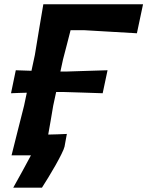

<svg xmlns="http://www.w3.org/2000/svg" viewBox="-20 -733 695 906"><path d="M42.5 152.5Q63 116 85.5 75Q108 34 126 0H34.5Q49 -58.5 62.8 -112.8Q76.5 -167 93.5 -234L106.5 -295.5Q88.5 -295 69.8 -294.5Q51 -294 32 -293L54.5 -401.5Q74 -401 92.5 -400.2Q111 -399.5 128.5 -399L144.5 -473.5Q156 -544 165.2 -599Q174.5 -654 184.5 -713H655L626 -576Q576.5 -579 514.2 -582.5Q452 -586 377 -590.5H313Q305 -558.5 296.2 -524.8Q287.5 -491 277.5 -453L265 -395.5H295.5Q342.5 -397 389.2 -398.5Q436 -400 487.5 -401.5L464.5 -293Q413.5 -295 367.5 -296.2Q321.5 -297.5 275 -299H245L231 -234Q224.5 -195 218.8 -161.8Q213 -128.5 207.5 -98Q230 -98.5 252.2 -99.2Q274.5 -100 295.5 -101Q293 -88.5 290 -71.2Q287 -54 284.5 -41Q282 -30 270.2 -6.2Q258.5 17.5 242 46.8Q225.5 76 208.2 104.2Q191 132.5 178 152.5Z"/></svg>

Font: Commissioner Loud SemiBold
Style: Italic
Weight: 600
Italic angle: -12°
Designer: Kostas Bartsokas
Foundry: Kostas Bartsokas
Version: Version 1.000; ttfautohint (v1.8.3)